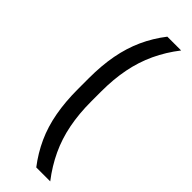

<svg xmlns="http://www.w3.org/2000/svg" viewBox="-267 -691 826 826"><g transform="rotate(45 146.0 -278.0)"><path d="M148 -308V-247Q148 -172.5 160.5 -108.5Q173 -44.5 199.5 12Q226 68.5 266.5 121H181.5Q143.5 71.5 118.5 16.5Q93.5 -38.5 81.8 -102.8Q70 -167 70 -244.5V-310Q70 -387.5 82 -451.5Q94 -515.5 119 -570.8Q144 -626 182.5 -675.5H266.5Q226 -623.5 199.5 -566.8Q173 -510 160.5 -446.2Q148 -382.5 148 -308Z"/></g></svg>

Font: Anek Tamil
Style: Regular
Weight: 400
Designer: Aadarsh Rajan (Tamil), Yesha Goshar (Latin)
Foundry: Ek Type
Version: Version 1.003